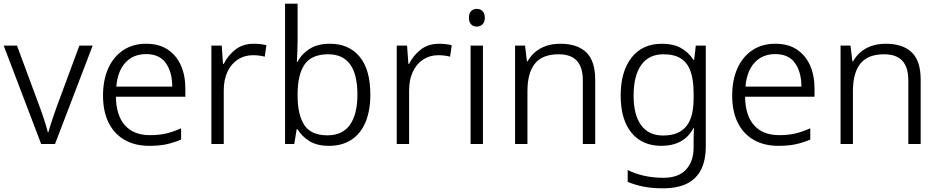

<svg xmlns="http://www.w3.org/2000/svg" viewBox="-20 -780 5089 1040"><path d="M203 0 0 -533H72L198 -193Q206 -171 214 -147.5Q222 -124 228.5 -102.5Q235 -81 239 -64H242Q247 -81 253.5 -102.5Q260 -124 268.5 -148Q277 -172 284 -193L410 -533H482L278 0Z M772 -543Q841 -543 888 -512Q935 -481 959.5 -426.5Q984 -372 984 -300V-256H608Q609 -155 656.5 -101.5Q704 -48 792 -48Q842 -48 880 -57Q918 -66 961 -85V-24Q921 -7 881.5 1.5Q842 10 789 10Q711 10 654.5 -22.5Q598 -55 568 -116Q538 -177 538 -262Q538 -346 566 -409Q594 -472 646.5 -507.5Q699 -543 772 -543ZM772 -487Q702 -487 659.5 -441Q617 -395 610 -311H913Q913 -389 878.5 -438Q844 -487 772 -487Z M1354 -543Q1372 -543 1390 -541Q1408 -539 1423 -535L1414 -473Q1399 -477 1383 -479Q1367 -481 1350 -481Q1304 -481 1268 -457.5Q1232 -434 1212 -391Q1192 -348 1192 -290V0H1125V-533H1181L1188 -434H1192Q1214 -479 1254.5 -511Q1295 -543 1354 -543Z M1592 -558Q1592 -528 1590.5 -496.5Q1589 -465 1588 -445H1592Q1613 -487 1656.5 -515Q1700 -543 1768 -543Q1869 -543 1927.5 -473.5Q1986 -404 1986 -267Q1986 -181 1960 -118.5Q1934 -56 1883.5 -23Q1833 10 1762 10Q1697 10 1655.5 -16Q1614 -42 1592 -80H1587L1574 0H1524V-760H1592ZM1758 -486Q1668 -486 1630 -431Q1592 -376 1592 -268V-262Q1592 -158 1628.5 -102.5Q1665 -47 1754 -47Q1835 -47 1875.5 -104Q1916 -161 1916 -268Q1916 -486 1758 -486Z M2358 -543Q2376 -543 2394 -541Q2412 -539 2427 -535L2418 -473Q2403 -477 2387 -479Q2371 -481 2354 -481Q2308 -481 2272 -457.5Q2236 -434 2216 -391Q2196 -348 2196 -290V0H2129V-533H2185L2192 -434H2196Q2218 -479 2258.5 -511Q2299 -543 2358 -543Z M2596 -533V0H2529V-533ZM2563 -732Q2582 -732 2594 -719.5Q2606 -707 2606 -684Q2606 -661 2594 -648.5Q2582 -636 2563 -636Q2543 -636 2531.5 -648.5Q2520 -661 2520 -684Q2520 -707 2531.5 -719.5Q2543 -732 2563 -732Z M3015 -543Q3107 -543 3155.5 -496.5Q3204 -450 3204 -348V0H3137V-344Q3137 -416 3104.5 -451Q3072 -486 3006 -486Q2918 -486 2877.5 -435.5Q2837 -385 2837 -286V0H2770V-533H2824L2834 -448H2838Q2854 -477 2879.5 -498.5Q2905 -520 2939 -531.5Q2973 -543 3015 -543Z M3566 -543Q3626 -543 3667.5 -520.5Q3709 -498 3736 -456H3740L3749 -533H3803V14Q3803 86 3778.5 136.5Q3754 187 3703 213.5Q3652 240 3570 240Q3511 240 3464 230.5Q3417 221 3380 205V141Q3417 160 3466.5 171.5Q3516 183 3574 183Q3655 183 3696 138.5Q3737 94 3737 19V-9Q3737 -27 3737.5 -49Q3738 -71 3739 -86H3736Q3711 -38 3667 -14Q3623 10 3562 10Q3459 10 3400.5 -61Q3342 -132 3342 -263Q3342 -392 3400.5 -467.5Q3459 -543 3566 -543ZM3574 -486Q3494 -486 3453 -427.5Q3412 -369 3412 -263Q3412 -157 3453 -101.5Q3494 -46 3571 -46Q3618 -46 3649.5 -60Q3681 -74 3700.5 -100Q3720 -126 3728.5 -163Q3737 -200 3737 -246V-276Q3737 -346 3721 -392.5Q3705 -439 3669 -462.5Q3633 -486 3574 -486Z M4180 -543Q4249 -543 4296 -512Q4343 -481 4367.5 -426.5Q4392 -372 4392 -300V-256H4016Q4017 -155 4064.5 -101.5Q4112 -48 4200 -48Q4250 -48 4288 -57Q4326 -66 4369 -85V-24Q4329 -7 4289.5 1.5Q4250 10 4197 10Q4119 10 4062.5 -22.5Q4006 -55 3976 -116Q3946 -177 3946 -262Q3946 -346 3974 -409Q4002 -472 4054.5 -507.5Q4107 -543 4180 -543ZM4180 -487Q4110 -487 4067.5 -441Q4025 -395 4018 -311H4321Q4321 -389 4286.5 -438Q4252 -487 4180 -487Z M4778 -543Q4870 -543 4918.5 -496.5Q4967 -450 4967 -348V0H4900V-344Q4900 -416 4867.5 -451Q4835 -486 4769 -486Q4681 -486 4640.5 -435.5Q4600 -385 4600 -286V0H4533V-533H4587L4597 -448H4601Q4617 -477 4642.5 -498.5Q4668 -520 4702 -531.5Q4736 -543 4778 -543Z"/></svg>

Font: Noto Sans Syriac Eastern Light
Style: Regular
Weight: 300
Designer: Patrick Giasson and the Monotype Design Team
Foundry: Monotype Imaging Inc.
Version: Version 3.001